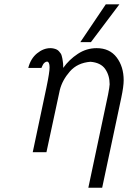

<svg xmlns="http://www.w3.org/2000/svg" viewBox="-20 -715 601 902"><path d="M112.8 -396Q124 -439.9 154.1 -464.4Q184.1 -488.8 216.8 -488.8Q225.6 -488.8 233.4 -486.8Q241.2 -484.9 247.1 -481.9Q252.9 -479 257.6 -473.4Q262.2 -467.8 265.1 -463.9Q268.1 -460 270 -452.4Q272 -444.8 272.9 -440.4Q273.9 -436 274.9 -427.5Q275.9 -418.9 276.4 -416Q276.9 -413.1 276.9 -405Q276.9 -397 276.9 -396Q304.7 -435.1 345.5 -461.9Q386.2 -488.8 434.1 -488.8Q495.1 -488.8 528.1 -445.3Q561 -401.9 561 -337.9Q561 -309.1 549.8 -255.9L460 167H395L487.8 -271Q494.6 -306.2 495.1 -318.8Q495.1 -360.8 474.1 -390.9Q453.1 -420.9 404.8 -424.8Q343.8 -419.9 308.3 -379.4Q272.9 -338.9 261.2 -293L198.2 0H133.8L198.2 -304.2Q213.4 -377.4 212.9 -398.9Q212.9 -423.8 201.2 -425.8Q194.3 -424.8 189.2 -420.4Q184.1 -416 181.6 -410.9Q179.2 -405.8 176.8 -400.9L174.8 -396ZM357.4 -517.1 477.1 -694.8H541L407.2 -517.1Z"/></svg>

Font: CMU Bright
Style: Oblique
Weight: 500
Italic angle: -12°
Version: Version 0.7.0